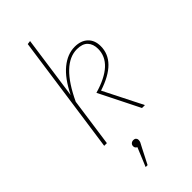

<svg xmlns="http://www.w3.org/2000/svg" viewBox="-306 -797 1117 1117"><g transform="rotate(-45 252.5 -239.0)"><path d="M152 -347Q197 -439 252 -484Q307 -529 367 -529Q418 -529 447.5 -501Q477 -473 477 -424Q477 -299 295 -240L416 0H392L267 -250Q455 -304 455 -424Q455 -464 433 -487Q411 -510 366 -510Q244 -510 145 -298L103 0H81L185 -733L207 -736ZM247 117Q247 126 243.5 134.5Q240 143 228 164L180 258H164L212 142Q198 136 198 121Q198 110 205.5 103Q213 96 225 96Q235 96 241 102Q247 108 247 117Z"/></g></svg>

Font: FiraGO Thin
Style: Italic
Weight: 100
Italic angle: -8°
Designer: bBox Type GmbH
Foundry: bBox Type GmbH
Version: Version 1.001